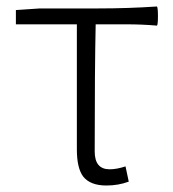

<svg xmlns="http://www.w3.org/2000/svg" viewBox="-20 -559 533 592"><path d="M308 13Q259 13 237 -14Q217 -40 217 -98V-291V-484H29V-528L103 -533H284Q374 -533 464 -539Q467 -535 467 -509Q467 -483 464 -480Q418 -484 370 -484H275Q272 -350 272 -92Q272 -37 318 -37Q340 -37 367 -46L377 1Q345 13 308 13Z"/></svg>

Font: GenSekiGothic TW L
Style: Regular
Weight: 300
Version: Version 1.501;PS 1;hotconv 16.6.51;makeotf.lib2.5.65220